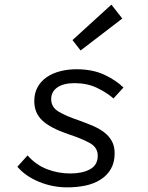

<svg xmlns="http://www.w3.org/2000/svg" viewBox="-20 -797 640 829"><path d="M270 12Q207 12 148.5 -12Q90 -36 55 -77L99 -126Q135 -85 183 -66.5Q231 -48 284 -48Q335 -48 368.5 -66Q402 -84 402 -125Q402 -160 368.5 -179Q335 -198 274 -218Q198 -244 163 -276.5Q128 -309 128 -360Q128 -395 142.5 -421Q157 -447 182 -464Q207 -481 240 -489.5Q273 -498 310 -498Q380 -498 431 -474Q482 -450 513 -419L470 -372Q440 -398 398 -418Q356 -438 302 -438Q254 -438 227.5 -419.5Q201 -401 201 -369Q201 -335 231.5 -316Q262 -297 321 -277Q355 -265 383.5 -252.5Q412 -240 432 -224Q452 -208 463.5 -186.5Q475 -165 475 -135Q475 -96 459 -68Q443 -40 415 -22Q387 -4 350 4Q313 12 270 12ZM328 -579 293 -624 461 -777 508 -717Z"/></svg>

Font: Source Code Pro
Style: Italic
Weight: 400
Italic angle: -11°
Monospace: yes
Designer: Paul D. Hunt, Teo Tuominen
Foundry: Adobe Systems Incorporated
Version: Version 1.050;PS 1.000;hotconv 16.6.51;makeotf.lib2.5.65220